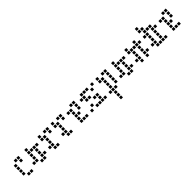

<svg xmlns="http://www.w3.org/2000/svg" viewBox="150 -1011 1843 1843"><g transform="rotate(-45 1071.5 -89.0)"><path d="M75.7 -31.4V-4.3H102.9V-31.4ZM40 -67.1V-40H67.1V-67.1ZM40 -102.9V-75.7H67.1V-102.9ZM40 -138.6V-111.4H67.1V-138.6ZM40 -174.3V-147.1H67.1V-174.3ZM75.7 -210V-182.9H102.9V-210ZM111.4 -210V-182.9H138.6V-210ZM111.4 -174.3V-147.1H138.6V-174.3ZM111.4 -31.4V-4.3H138.6V-31.4Z M218.6 -67.1V-40H245.7V-67.1ZM218.6 -102.9V-75.7H245.7V-102.9ZM218.6 -138.6V-111.4H245.7V-138.6ZM254.3 -31.4V-4.3H281.4V-31.4ZM290 -31.4V-4.3H317.1V-31.4ZM290 -174.3V-147.1H317.1V-174.3ZM218.6 -174.3V-147.1H245.7V-174.3ZM290 -138.6V-111.4H317.1V-138.6ZM290 -102.9V-75.7H317.1V-102.9ZM290 -67.1V-40H317.1V-67.1ZM325.7 -174.3V-147.1H352.9V-174.3ZM254.3 -174.3V-147.1H281.4V-174.3ZM182.9 -67.1V-40H210V-67.1ZM218.6 -210V-182.9H245.7V-210ZM325.7 -67.1V-40H352.9V-67.1Z M432.9 -31.4V-4.3H460V-31.4ZM432.9 -67.1V-40H460V-67.1ZM432.9 -102.9V-75.7H460V-102.9ZM432.9 -138.6V-111.4H460V-138.6ZM432.9 -174.3V-147.1H460V-174.3ZM397.1 -210V-182.9H424.3V-210ZM468.6 -31.4V-4.3H495.7V-31.4ZM397.1 -67.1V-40H424.3V-67.1ZM504.3 -210V-182.9H531.4V-210ZM504.3 -174.3V-147.1H531.4V-174.3ZM468.6 -210V-182.9H495.7V-210ZM397.1 -174.3V-147.1H424.3V-174.3Z M611.4 -31.4V-4.3H638.6V-31.4ZM611.4 -67.1V-40H638.6V-67.1ZM611.4 -102.9V-75.7H638.6V-102.9ZM611.4 -138.6V-111.4H638.6V-138.6ZM611.4 -174.3V-147.1H638.6V-174.3ZM575.7 -210V-182.9H602.9V-210ZM647.1 -31.4V-4.3H674.3V-31.4ZM575.7 -67.1V-40H602.9V-67.1ZM682.9 -210V-182.9H710V-210ZM682.9 -174.3V-147.1H710V-174.3ZM647.1 -210V-182.9H674.3V-210ZM575.7 -174.3V-147.1H602.9V-174.3Z M790 -67.1V-40H817.1V-67.1ZM790 -102.9V-75.7H817.1V-102.9ZM790 -138.6V-111.4H817.1V-138.6ZM790 -174.3V-147.1H817.1V-174.3ZM825.7 -210V-182.9H852.9V-210ZM825.7 -31.4V-4.3H852.9V-31.4ZM861.4 -174.3V-147.1H888.6V-174.3ZM861.4 -138.6V-111.4H888.6V-138.6ZM825.7 -102.9V-75.7H852.9V-102.9ZM861.4 -31.4V-4.3H888.6V-31.4ZM790 -31.4V-4.3H817.1V-31.4ZM754.3 -174.3V-147.1H781.4V-174.3ZM861.4 -210V-182.9H888.6V-210Z M1075.7 -67.1V-40H1102.9V-67.1ZM1040 -31.4V-4.3H1067.1V-31.4ZM1004.3 -31.4V-4.3H1031.4V-31.4ZM968.6 -67.1V-40H995.7V-67.1ZM1075.7 -31.4V-4.3H1102.9V-31.4ZM1111.4 -31.4V-4.3H1138.6V-31.4ZM968.6 -138.6V-111.4H995.7V-138.6ZM1004.3 -210V-182.9H1031.4V-210ZM1040 -210V-182.9H1067.1V-210ZM1075.7 -174.3V-147.1H1102.9V-174.3ZM1075.7 -102.9V-75.7H1102.9V-102.9ZM1040 -102.9V-75.7H1067.1V-102.9ZM1111.4 -210V-182.9H1138.6V-210ZM968.6 -210V-182.9H995.7V-210ZM968.6 -174.3V-147.1H995.7V-174.3ZM932.9 -31.4V-4.3H960V-31.4ZM932.9 -174.3V-147.1H960V-174.3ZM1004.3 -138.6V-111.4H1031.4V-138.6Z M1218.6 -138.6V-111.4H1245.7V-138.6ZM1218.6 -102.9V-75.7H1245.7V-102.9ZM1218.6 -67.1V-40H1245.7V-67.1ZM1218.6 -31.4V-4.3H1245.7V-31.4ZM1182.9 -31.4V-4.3H1210V-31.4ZM1254.3 -31.4V-4.3H1281.4V-31.4ZM1218.6 4.3V31.4H1245.7V4.3ZM1218.6 40V67.1H1245.7V40ZM1218.6 75.7V102.9H1245.7V75.7ZM1218.6 -174.3V-147.1H1245.7V-174.3ZM1182.9 -210V-182.9H1210V-210ZM1182.9 -174.3V-147.1H1210V-174.3ZM1254.3 -210V-182.9H1281.4V-210ZM1290 -210V-182.9H1317.1V-210ZM1290 -174.3V-147.1H1317.1V-174.3ZM1290 -138.6V-111.4H1317.1V-138.6ZM1290 -102.9V-75.7H1317.1V-102.9ZM1290 -67.1V-40H1317.1V-67.1Z M1397.1 -67.1V-40H1424.3V-67.1ZM1397.1 -102.9V-75.7H1424.3V-102.9ZM1397.1 -138.6V-111.4H1424.3V-138.6ZM1432.9 -31.4V-4.3H1460V-31.4ZM1468.6 -31.4V-4.3H1495.7V-31.4ZM1468.6 -174.3V-147.1H1495.7V-174.3ZM1397.1 -174.3V-147.1H1424.3V-174.3ZM1468.6 -138.6V-111.4H1495.7V-138.6ZM1468.6 -102.9V-75.7H1495.7V-102.9ZM1468.6 -67.1V-40H1495.7V-67.1ZM1504.3 -174.3V-147.1H1531.4V-174.3ZM1432.9 -174.3V-147.1H1460V-174.3ZM1361.4 -67.1V-40H1388.6V-67.1ZM1397.1 -210V-182.9H1424.3V-210ZM1504.3 -67.1V-40H1531.4V-67.1Z M1611.4 -138.6V-111.4H1638.6V-138.6ZM1611.4 -102.9V-75.7H1638.6V-102.9ZM1611.4 -67.1V-40H1638.6V-67.1ZM1575.7 -67.1V-40H1602.9V-67.1ZM1611.4 -174.3V-147.1H1638.6V-174.3ZM1682.9 -210V-182.9H1710V-210ZM1682.9 -174.3V-147.1H1710V-174.3ZM1718.6 -174.3V-147.1H1745.7V-174.3ZM1682.9 -138.6V-111.4H1710V-138.6ZM1682.9 -102.9V-75.7H1710V-102.9ZM1682.9 -67.1V-40H1710V-67.1ZM1682.9 -31.4V-4.3H1710V-31.4ZM1718.6 -67.1V-40H1745.7V-67.1ZM1575.7 -174.3V-147.1H1602.9V-174.3ZM1575.7 -210V-182.9H1602.9V-210ZM1611.4 -31.4V-4.3H1638.6V-31.4ZM1647.1 -174.3V-147.1H1674.3V-174.3Z M1897.1 -174.3V-147.1H1924.3V-174.3ZM1897.1 -138.6V-111.4H1924.3V-138.6ZM1897.1 -102.9V-75.7H1924.3V-102.9ZM1897.1 -67.1V-40H1924.3V-67.1ZM1897.1 -31.4V-4.3H1924.3V-31.4ZM1861.4 -31.4V-4.3H1888.6V-31.4ZM1825.7 -67.1V-40H1852.9V-67.1ZM1790 -67.1V-40H1817.1V-67.1ZM1932.9 -31.4V-4.3H1960V-31.4ZM1825.7 -102.9V-75.7H1852.9V-102.9ZM1825.7 -138.6V-111.4H1852.9V-138.6ZM1825.7 -174.3V-147.1H1852.9V-174.3ZM1790 -174.3V-147.1H1817.1V-174.3ZM1825.7 -245.7V-218.6H1852.9V-245.7ZM1861.4 -210V-182.9H1888.6V-210ZM1897.1 -210V-182.9H1924.3V-210ZM1932.9 -174.3V-147.1H1960V-174.3ZM1825.7 -31.4V-4.3H1852.9V-31.4ZM1790 -245.7V-218.6H1817.1V-245.7ZM1825.7 -210V-182.9H1852.9V-210ZM1790 -281.4V-254.3H1817.1V-281.4Z M2040 -67.1V-40H2067.1V-67.1ZM2040 -102.9V-75.7H2067.1V-102.9ZM2040 -138.6V-111.4H2067.1V-138.6ZM2040 -174.3V-147.1H2067.1V-174.3ZM2075.7 -210V-182.9H2102.9V-210ZM2075.7 -31.4V-4.3H2102.9V-31.4ZM2111.4 -174.3V-147.1H2138.6V-174.3ZM2111.4 -138.6V-111.4H2138.6V-138.6ZM2075.7 -102.9V-75.7H2102.9V-102.9ZM2111.4 -31.4V-4.3H2138.6V-31.4ZM2040 -31.4V-4.3H2067.1V-31.4ZM2004.3 -174.3V-147.1H2031.4V-174.3ZM2111.4 -210V-182.9H2138.6V-210Z"/></g></svg>

Font: Gossip Low Square
Style: Regular
Weight: 400
Width: 3
Designer: Deborah Khodanovich
Version: Version 1.001;Glyphs 3.3.1 (3343)